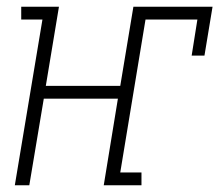

<svg xmlns="http://www.w3.org/2000/svg" viewBox="-20 -550 651 570"><path d="M24 0 106 -492H43V-530H155L116 -295H337L376 -530H611L587 -385H549L566 -492H412L337 -38H400V0H288L330 -257H110L67 0Z"/></svg>

Font: Iosevka Slab XLtEx
Style: Italic
Weight: 200
Width: 7
Italic angle: -9°
Monospace: yes
Designer: Belleve Invis
Foundry: Belleve Invis
Version: Version 11.1.0; ttfautohint (v1.8.3)